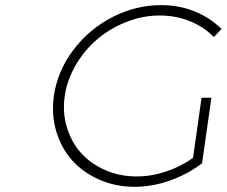

<svg xmlns="http://www.w3.org/2000/svg" viewBox="-20 -720 875 741"><path d="M188 -350.1Q201.7 -445.3 262.2 -526.1Q322.8 -606.9 413.1 -653.6Q503.4 -700.2 602.1 -700.2Q671.4 -700.2 731.2 -676Q791 -651.9 835 -607.9L805.2 -577.1Q766.6 -616.7 712.4 -638.4Q658.2 -660.2 596.2 -660.2Q531.2 -660.2 468.3 -635.5Q405.3 -610.8 356.2 -569.3Q307.1 -527.8 273.2 -470.5Q239.3 -413.1 230 -350.1Q220.7 -286.6 238 -229Q255.4 -171.4 292.5 -129.9Q329.6 -88.4 385.7 -63.7Q441.9 -39.1 506.8 -39.1Q564 -39.1 620.6 -57.9Q677.2 -76.7 725.1 -110.8L757.8 -342.8H795.9L759.8 -89.8Q704.1 -47.4 636 -23.2Q567.9 1 499 1Q425.8 1 362.8 -26.9Q299.8 -54.7 258.1 -101.6Q216.3 -148.4 197 -213.6Q177.7 -278.8 188 -350.1Z"/></svg>

Font: Trueno UltraLight
Style: Italic
Weight: 250
Designer: Julieta Ulanovsky
Foundry: Julieta Ulanovsky
Version: Version 3.001b | FøM Fix